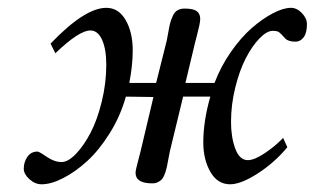

<svg xmlns="http://www.w3.org/2000/svg" viewBox="-20 -461 808 493"><path d="M408.2 -356.9Q409.7 -363.8 412.4 -379.4Q415 -395 417.2 -402.8Q419.4 -410.6 423.8 -420.4Q428.2 -430.2 435.8 -434.6Q443.4 -439 454.1 -439Q476.1 -439 485.1 -432.4Q494.1 -425.8 494.1 -412.1Q494.1 -406.7 491.9 -396.2Q489.7 -385.7 486.1 -371.8Q482.4 -357.9 481 -352.1L456.1 -248H530.8Q546.9 -290.5 573 -327.9Q599.1 -365.2 626.7 -389.2Q654.3 -413.1 680.9 -427Q707.5 -440.9 727.1 -440.9Q742.2 -440.9 755.1 -427.5Q768.1 -414.1 768.1 -398.9Q768.1 -376 759.5 -365Q751 -354 738.8 -354Q720.7 -354 712.9 -361.8Q700.2 -376 695.6 -378.9Q690.9 -381.8 680.2 -381.8Q665 -381.8 646.2 -362.3Q627.4 -342.8 611.3 -311.8Q595.2 -280.8 584.2 -236.6Q573.2 -192.4 573.2 -147.9Q573.2 -108.4 584.2 -79.1Q595.2 -49.8 616.2 -49.8Q633.3 -49.8 660.2 -67.9Q687 -85.9 707 -106.9L717.8 -83Q685.1 -43.5 641.8 -15.6Q598.6 12.2 570.8 12.2Q538.6 12.2 520.3 -19.5Q502 -51.3 502 -95.2Q502 -149.9 520 -212.9H450.2L416 -71.8Q414.6 -64.9 412.4 -53Q410.2 -41 408.7 -33.7Q407.2 -26.4 404.1 -17.1Q400.9 -7.8 397.2 -2.7Q393.6 2.4 386.7 6.1Q379.9 9.8 371.1 9.8Q328.1 9.8 328.1 -17.1Q328.1 -21.5 330.1 -30Q332 -38.6 335.7 -52.2Q339.4 -65.9 340.8 -71.8L374 -211.9L303.2 -212.9Q289.1 -162.6 261.7 -118.9Q234.4 -75.2 203.9 -47.4Q173.3 -19.5 142.3 -3.7Q111.3 12.2 86.9 12.2Q69.8 12.2 55.4 -1Q41 -14.2 41 -27.8Q41 -44.9 50.3 -58.3Q59.6 -71.8 76.2 -71.8Q80.6 -71.8 100.1 -58.3Q119.6 -44.9 138.2 -44.9Q154.8 -44.9 174.8 -65.7Q194.8 -86.4 212.2 -119.4Q229.5 -152.3 241.2 -199.7Q252.9 -247.1 252.9 -294.9Q252.9 -334.5 242.2 -358.6Q231.4 -382.8 211.9 -382.8Q183.1 -382.8 122.1 -324.2L109.9 -349.1Q197.8 -440.9 252.9 -440.9Q284.7 -440.9 302.7 -409.4Q320.8 -377.9 320.8 -332Q320.8 -293 312 -248H380.9Z"/></svg>

Font: Common Serif
Style: Italic
Weight: 400
Italic angle: -12°
Designer: Philipp H. Poll, Khaled Hosny
Foundry: Stefan Peev, Context Ltd.
Version: Version 1.026